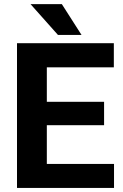

<svg xmlns="http://www.w3.org/2000/svg" viewBox="-20 -923 602 943"><path d="M491.2 -308.1H210V-117.7H540V0H63.5V-710.9H539.1V-592.3H210V-422.9H491.2ZM380.4 -751.5H264.6L129.9 -902.8H283.7Z"/></svg>

Font: RobotoInd
Style: Bold
Weight: 700
Designer: Google
Version: Version 2.001150; 2014